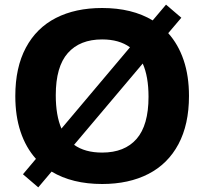

<svg xmlns="http://www.w3.org/2000/svg" viewBox="-20 -784 881 828"><path d="M795 -370Q795 -247.5 749.5 -162.2Q704 -77 619.8 -33.8Q535.5 9.5 420.5 9.5Q291.5 9.5 202.5 -44L145 24L79 -32.5L135 -99Q91.5 -147.5 68.8 -215.5Q46 -283.5 46 -370Q46 -493 91.5 -578.2Q137 -663.5 221 -706.5Q305 -749.5 420.5 -749.5Q549.5 -749.5 638.5 -696L696 -764L762 -707.5L705.5 -641Q749 -592.5 772 -524.5Q795 -456.5 795 -370ZM245 -229.5 540.5 -580Q494 -614 420.5 -614Q324.5 -614 272.5 -555.2Q220.5 -496.5 220.5 -373.5Q220.5 -286 245 -229.5ZM620.5 -366.5Q620.5 -454 595.5 -510L299.5 -159.5Q346 -126 420.5 -126Q517.5 -126 569 -185Q620.5 -244 620.5 -366.5Z"/></svg>

Font: Encode Sans Semi Expanded
Style: Bold
Weight: 700
Width: 6
Designer: Multiple Designers
Foundry: Impallari Type
Version: Version 2.000